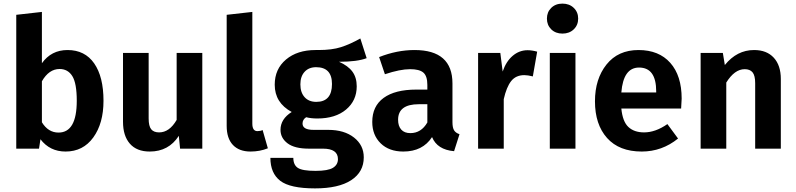

<svg xmlns="http://www.w3.org/2000/svg" viewBox="-20 -823 4408 1063"><path d="M304 -89Q405 -89 405 -265Q405 -362 380.5 -401.5Q356 -441 310 -441Q251 -441 212 -373V-146Q247 -89 304 -89ZM354 -546Q450 -546 501.5 -472Q553 -398 553 -265Q553 -140 496.5 -62Q440 16 343 16Q256 16 204 -52L196 0H70V-741L212 -757V-473Q264 -546 354 -546Z M1100 0H977L970 -71Q914 16 809 16Q737 16 699 -27.5Q661 -71 661 -149V-530H803V-167Q803 -125 817 -107.5Q831 -90 861 -90Q918 -90 958 -159V-530H1100Z M1377 -757V-139Q1377 -97 1405 -97Q1422 -97 1434 -103L1463 -2Q1419 16 1367 16Q1304 16 1269.5 -20.5Q1235 -57 1235 -126V-741Z M1730 -451Q1690 -451 1666.5 -425.5Q1643 -400 1643 -356Q1643 -311 1666.5 -285Q1690 -259 1731 -259Q1818 -259 1818 -358Q1818 -451 1730 -451ZM1975 -610 2010 -501Q1958 -481 1857 -481Q1907 -459 1931 -426.5Q1955 -394 1955 -345Q1955 -266 1896 -216.5Q1837 -167 1737 -167Q1702 -167 1675 -174Q1655 -161 1655 -139Q1655 -104 1716 -104H1797Q1886 -104 1940 -61.5Q1994 -19 1994 48Q1994 129 1924.5 174.5Q1855 220 1724 220Q1586 220 1531.5 178Q1477 136 1477 51H1604Q1604 90 1629 106.5Q1654 123 1727 123Q1796 123 1823.5 106Q1851 89 1851 58Q1851 0 1768 0H1690Q1611 0 1572 -29.5Q1533 -59 1533 -104Q1533 -164 1595 -203Q1501 -254 1501 -354Q1501 -441 1563.5 -493.5Q1626 -546 1727 -546H1743Q1818 -546 1868 -562Q1918 -578 1975 -610Z M2252 -86Q2312 -86 2346 -145V-246H2299Q2184 -246 2184 -160Q2184 -125 2201.5 -105.5Q2219 -86 2252 -86ZM2485 -361V-147Q2485 -116 2494 -101.5Q2503 -87 2524 -80L2494 14Q2401 6 2372 -64Q2320 16 2213 16Q2134 16 2087.5 -29.5Q2041 -75 2041 -148Q2041 -235 2104 -281Q2167 -327 2285 -327H2346V-353Q2346 -402 2324 -421Q2302 -440 2251 -440Q2195 -440 2111 -412L2079 -507Q2178 -546 2275 -546Q2485 -546 2485 -361Z M2901 -545Q2925 -545 2954 -537L2930 -400Q2902 -407 2883 -407Q2836 -407 2810 -374Q2784 -341 2769 -274V0H2627V-530H2750L2763 -427Q2782 -483 2818.5 -514Q2855 -545 2901 -545Z M3166 0H3024V-530H3166ZM3032 -779.5Q3056 -803 3094 -803Q3132 -803 3156.5 -779.5Q3181 -756 3181 -720Q3181 -684 3156.5 -660.5Q3132 -637 3094 -637Q3056 -637 3032 -660.5Q3008 -684 3008 -720Q3008 -756 3032 -779.5Z M3613 -311V-317Q3613 -449 3518 -449Q3431 -449 3420 -311ZM3754 -277Q3754 -267 3751 -222H3420Q3427 -150 3459 -120Q3491 -90 3546 -90Q3609 -90 3675 -136L3734 -56Q3645 16 3533 16Q3408 16 3341 -59Q3274 -134 3274 -262Q3274 -386 3338 -466Q3402 -546 3515 -546Q3628 -546 3691 -475Q3754 -404 3754 -277Z M4155 -546Q4225 -546 4264 -503.5Q4303 -461 4303 -386V0H4161V-362Q4161 -405 4146.5 -422.5Q4132 -440 4103 -440Q4047 -440 4001 -366V0H3859V-530H3982L3993 -463Q4060 -546 4155 -546Z"/></svg>

Font: FiraSans
Style: Regular
Weight: 600
Designer: Carrois Corporate & Edenspiekermann AG
Foundry: Carrois Corporate GbR & Edenspiekermann AG
Version: Version 3.106;PS 003.106;hotconv 1.0.70;makeotf.lib2.5.58329